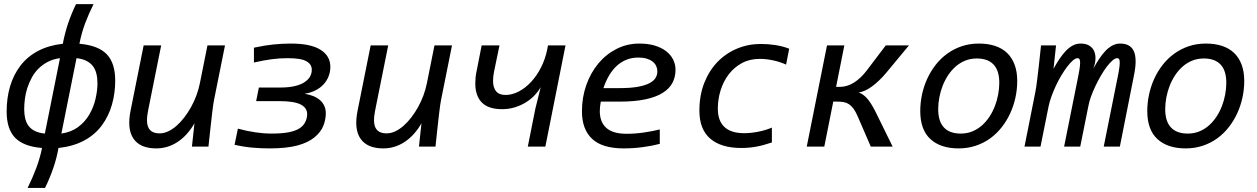

<svg xmlns="http://www.w3.org/2000/svg" viewBox="-20 -710 6088 930"><path d="M263.2 6.8Q254.9 55.2 238.5 103Q222.2 150.9 198.2 200.2H113.8Q138.2 150.9 156 103Q173.8 55.2 183.6 6.8Q94.2 -0.5 53.2 -42.7Q12.2 -85 12.2 -169.9Q12.2 -235.4 28.8 -291.7Q45.4 -348.1 79.3 -392.3Q113.3 -436.5 165 -463.6Q216.8 -490.7 284.2 -498Q294.4 -551.3 310.3 -597.9Q326.2 -644.5 348.1 -689.9H433.1Q410.2 -644.5 392.6 -597.7Q375 -550.8 364.7 -498Q455.6 -490.2 496.8 -447.5Q538.1 -404.8 538.1 -318.8Q538.1 -259.3 522.2 -203.1Q506.3 -147 472.7 -101.8Q439 -56.6 386.7 -28.8Q334.5 -1 263.2 6.8ZM270.5 -428.2Q237.3 -423.8 211.7 -410.4Q186 -397 167 -378.2Q147.9 -359.4 134.5 -335Q121.1 -310.5 112.5 -284.2Q104 -257.8 100.6 -231.2Q97.2 -204.6 97.2 -181.2Q97.2 -157.2 102.1 -136.2Q106.9 -115.2 118.7 -99.9Q130.4 -84.5 149.7 -75.2Q168.9 -65.9 197.3 -63ZM277.3 -63Q324.2 -69.8 357.7 -94.2Q391.1 -118.7 412.1 -154.3Q433.1 -189.9 442.6 -230.7Q452.1 -271.5 452.1 -307.1Q452.1 -332 446.8 -353.5Q441.4 -375 429.4 -390.4Q417.5 -405.8 397.9 -415.5Q378.4 -425.3 350.6 -428.2Z M1016.6 -225.1Q1014.6 -215.8 1012.5 -200.7Q1010.3 -185.5 1007.3 -159.9Q1004.4 -134.3 1000 -95.5Q995.6 -56.6 989.7 0H909.7L921.9 -112.8Q888.2 -54.2 840.6 -22.7Q793 8.8 736.8 8.8Q659.2 8.8 626.7 -38.1Q594.2 -85 612.8 -175.8L675.8 -490.2H760.7L697.8 -176.8Q685.5 -117.7 699.5 -90.8Q713.4 -64 752.9 -64Q773.9 -64 794.7 -73.7Q815.4 -83.5 835.2 -100.8Q855 -118.2 872.8 -141.4Q890.6 -164.6 905.5 -191.4Q920.4 -218.3 931.2 -247.3Q941.9 -276.4 947.8 -305.2L984.9 -490.2H1069.8Z M1132.3 -86.9Q1175.3 -75.2 1216.3 -69.1Q1257.3 -63 1295.9 -63Q1347.2 -63 1379.6 -69.6Q1412.1 -76.2 1431.2 -88.6Q1450.2 -101.1 1459 -119.6Q1467.8 -138.2 1467.8 -157.2Q1467.8 -187.5 1436.3 -203.9Q1404.8 -220.2 1332 -220.2H1220.7L1233.9 -286.1H1338.9Q1376 -286.1 1404.5 -292.2Q1433.1 -298.3 1452.1 -310.1Q1471.2 -321.8 1480.7 -337.4Q1490.2 -353 1490.2 -372.1Q1490.2 -384.3 1484.6 -394.3Q1479 -404.3 1465.8 -412.4Q1452.6 -420.4 1430.2 -424.3Q1407.7 -428.2 1373 -428.2Q1353.5 -428.2 1334.5 -427Q1315.4 -425.8 1295.7 -423.1Q1275.9 -420.4 1254.6 -416.5Q1233.4 -412.6 1210 -407.2V-479Q1261.2 -490.2 1304.2 -494.6Q1347.2 -499 1389.2 -499Q1484.9 -499 1532.5 -469Q1580.1 -439 1580.1 -386.2Q1580.1 -361.8 1571.5 -340.1Q1563 -318.4 1546.9 -301Q1530.8 -283.7 1507.6 -272Q1484.4 -260.3 1455.1 -255.9Q1477.5 -252.4 1496.6 -244.9Q1515.6 -237.3 1529.3 -225.6Q1543 -213.9 1550.5 -197.8Q1558.1 -181.6 1558.1 -161.1Q1558.1 -131.8 1546.4 -101.3Q1534.7 -70.8 1503.4 -44.9Q1472.2 -19 1419.9 -5.1Q1367.7 8.8 1285.6 8.8Q1243.2 8.8 1201.9 5.1Q1160.6 1.5 1116.2 -8.8Z M2116.2 -225.1Q2114.3 -215.8 2112.1 -200.7Q2109.9 -185.5 2106.9 -159.9Q2104 -134.3 2099.6 -95.5Q2095.2 -56.6 2089.4 0H2009.3L2021.5 -112.8Q1987.8 -54.2 1940.2 -22.7Q1892.6 8.8 1836.4 8.8Q1758.8 8.8 1726.3 -38.1Q1693.8 -85 1712.4 -175.8L1775.4 -490.2H1860.4L1797.4 -176.8Q1785.2 -117.7 1799.1 -90.8Q1813 -64 1852.5 -64Q1873.5 -64 1894.3 -73.7Q1915 -83.5 1934.8 -100.8Q1954.6 -118.2 1972.4 -141.4Q1990.2 -164.6 2005.1 -191.4Q2020 -218.3 2030.8 -247.3Q2041.5 -276.4 2047.4 -305.2L2084.5 -490.2H2169.4Z M2599.1 -288.1Q2587.9 -268.1 2569.8 -248.8Q2551.8 -229.5 2527.8 -214.6Q2503.9 -199.7 2474.6 -190.4Q2445.3 -181.2 2412.1 -181.2Q2345.7 -181.2 2314 -213.4Q2282.2 -245.6 2282.2 -306.2Q2282.2 -320.3 2283.7 -335.9Q2285.2 -351.6 2289.1 -368.2L2313 -490.2H2399.4L2373 -362.8Q2370.6 -351.1 2369.4 -339.8Q2368.2 -328.6 2368.2 -318.8Q2368.2 -285.6 2383.1 -267.8Q2397.9 -250 2428.2 -250Q2460.4 -250 2492.4 -266.6Q2524.4 -283.2 2552 -312.7Q2579.6 -342.3 2600.1 -382.3Q2620.6 -422.4 2630.4 -469.2L2634.3 -490.2H2719.2L2621.6 0H2536.6L2573.2 -184.1Z M2890.1 -217.8Q2887.7 -205.1 2886.5 -193.8Q2885.3 -182.6 2885.3 -171.9Q2885.3 -118.7 2917 -90.3Q2948.7 -62 3015.1 -62Q3058.1 -62 3100.3 -68.4Q3142.6 -74.7 3175.8 -83V-13.2Q3139.2 -3.4 3093.5 2.7Q3047.9 8.8 3001 8.8Q2897.5 8.8 2848.1 -37.4Q2798.8 -83.5 2798.8 -170.9Q2798.8 -238.3 2819.8 -297.9Q2840.8 -357.4 2877.9 -402.1Q2915 -446.8 2966.1 -472.9Q3017.1 -499 3077.1 -499Q3118.7 -499 3151.1 -489.3Q3183.6 -479.5 3206.1 -462.4Q3228.5 -445.3 3240.2 -422.1Q3252 -398.9 3252 -372.1Q3252 -336.9 3237.1 -308.6Q3222.2 -280.3 3189.7 -260Q3157.2 -239.7 3106 -228.8Q3054.7 -217.8 2981.9 -217.8ZM2981 -283.2Q3035.2 -283.2 3070.6 -289.8Q3106 -296.4 3126.7 -307.6Q3147.5 -318.8 3155.8 -333.5Q3164.1 -348.1 3164.1 -363.8Q3164.1 -377.4 3158.7 -389.6Q3153.3 -401.9 3141.8 -411.1Q3130.4 -420.4 3113 -425.8Q3095.7 -431.2 3072.3 -431.2Q3040.5 -431.2 3014.4 -420.7Q2988.3 -410.2 2967.3 -390.9Q2946.3 -371.6 2930.2 -344.2Q2914.1 -316.9 2902.8 -283.2Z M3718.8 -20Q3677.7 -5.9 3642.6 0.5Q3607.4 6.8 3570.8 6.8Q3473.1 6.8 3420.4 -38.3Q3367.7 -83.5 3367.7 -173.8Q3367.7 -248 3391.1 -307.9Q3414.6 -367.7 3455.1 -409.7Q3495.6 -451.7 3549.8 -474.4Q3604 -497.1 3665 -497.1Q3700.2 -497.1 3735.6 -491.7Q3771 -486.3 3802.7 -474.1L3787.6 -397Q3760.7 -409.7 3726.6 -417.2Q3692.4 -424.8 3660.6 -424.8Q3611.3 -424.8 3573.5 -404.3Q3535.6 -383.8 3509.8 -349.9Q3483.9 -315.9 3470.5 -272.7Q3457 -229.5 3457 -184.1Q3457 -124.5 3489.3 -94.7Q3521.5 -64.9 3584 -64.9Q3616.2 -64.9 3651.6 -71.8Q3687 -78.6 3718.8 -91.8Z M4139.6 -262.2Q4161.1 -254.4 4179.7 -233.6Q4198.2 -212.9 4219.7 -170.9L4303.7 0H4197.8L4133.8 -147.9Q4124 -170.4 4113.8 -184.1Q4103.5 -197.8 4092 -205.3Q4080.6 -212.9 4067.1 -215.3Q4053.7 -217.8 4037.6 -217.8H4016.1L3972.7 0H3887.7L3985.8 -490.2H4069.8L4029.8 -289.1H4046.9Q4083.5 -289.1 4116.7 -310.1Q4149.9 -331.1 4178.7 -369.1L4270.5 -490.2H4382.8L4271.5 -356Q4255.4 -336.9 4238.3 -320.6Q4221.2 -304.2 4204.3 -291.7Q4187.5 -279.3 4171.1 -271.7Q4154.8 -264.2 4139.6 -262.2Z M4623.5 8.8Q4535.6 8.8 4486.6 -36.4Q4437.5 -81.5 4437.5 -171.9Q4437.5 -212.4 4446 -252.2Q4454.6 -292 4471.2 -328.4Q4487.8 -364.7 4512.2 -396Q4536.6 -427.2 4568.4 -450.2Q4600.1 -473.1 4638.4 -486.1Q4676.8 -499 4721.7 -499Q4765.6 -499 4800 -487.5Q4834.5 -476.1 4858.2 -453.4Q4881.8 -430.7 4894.5 -396.7Q4907.2 -362.8 4907.2 -317.9Q4907.2 -277.8 4898.7 -238Q4890.1 -198.2 4873.5 -161.9Q4856.9 -125.5 4832.5 -94.2Q4808.1 -63 4776.6 -40Q4745.1 -17.1 4706.5 -4.2Q4668 8.8 4623.5 8.8ZM4820.3 -309.1Q4820.3 -368.2 4792.5 -397.5Q4764.6 -426.8 4711.4 -426.8Q4681.2 -426.8 4655.3 -416.3Q4629.4 -405.8 4608.6 -387.5Q4587.9 -369.1 4572 -345Q4556.2 -320.8 4545.7 -293.7Q4535.2 -266.6 4529.8 -237.5Q4524.4 -208.5 4524.4 -181.2Q4524.4 -122.1 4552.2 -92.5Q4580.1 -63 4633.3 -63Q4664.1 -63 4689.7 -73.5Q4715.3 -84 4736.1 -102.3Q4756.8 -120.6 4772.7 -144.8Q4788.6 -168.9 4799.1 -196.3Q4809.6 -223.6 4814.9 -252.7Q4820.3 -281.7 4820.3 -309.1Z M5326.2 0 5395 -342.8Q5400.4 -369.6 5402.3 -386.2Q5404.3 -402.8 5403.6 -412.1Q5402.8 -421.4 5399.7 -424.8Q5396.5 -428.2 5391.1 -428.2Q5381.3 -428.2 5368.4 -417Q5355.5 -405.8 5341.3 -387.2Q5327.1 -368.7 5313 -344.5Q5298.8 -320.3 5286.4 -294.2Q5273.9 -268.1 5264.6 -242.4Q5255.4 -216.8 5251.5 -194.8L5212.4 0H5134.3L5203.1 -342.8Q5208.5 -369.6 5210.4 -386.2Q5212.4 -402.8 5211.7 -412.1Q5210.9 -421.4 5207.8 -424.8Q5204.6 -428.2 5199.2 -428.2Q5189.5 -428.2 5176.5 -417Q5163.6 -405.8 5149.4 -387.2Q5135.3 -368.7 5120.8 -344.5Q5106.4 -320.3 5094.2 -294.2Q5082 -268.1 5072.8 -242.4Q5063.5 -216.8 5059.1 -194.8L5020 0H4942.4L4995.1 -265.1Q4997.1 -274.4 4999.3 -289.6Q5001.5 -304.7 5004.6 -330.3Q5007.8 -356 5012.2 -394.8Q5016.6 -433.6 5022.5 -490.2H5095.2L5083 -377Q5096.7 -401.9 5111.3 -423.8Q5126 -445.8 5141.8 -462.6Q5157.7 -479.5 5175.8 -489.3Q5193.8 -499 5214.4 -499Q5239.3 -499 5255.6 -489.3Q5272 -479.5 5279.5 -462.9Q5287.1 -446.3 5286.1 -424.1Q5285.2 -401.9 5275.4 -377Q5289.1 -401.9 5303.5 -423.8Q5317.9 -445.8 5333.7 -462.6Q5349.6 -479.5 5367.7 -489.3Q5385.7 -499 5406.2 -499Q5455.1 -499 5471.9 -462.2Q5488.8 -425.3 5473.1 -347.2L5404.3 0Z M5723.1 8.8Q5635.3 8.8 5586.2 -36.4Q5537.1 -81.5 5537.1 -171.9Q5537.1 -212.4 5545.7 -252.2Q5554.2 -292 5570.8 -328.4Q5587.4 -364.7 5611.8 -396Q5636.2 -427.2 5668 -450.2Q5699.7 -473.1 5738 -486.1Q5776.4 -499 5821.3 -499Q5865.2 -499 5899.7 -487.5Q5934.1 -476.1 5957.8 -453.4Q5981.4 -430.7 5994.1 -396.7Q6006.8 -362.8 6006.8 -317.9Q6006.8 -277.8 5998.3 -238Q5989.7 -198.2 5973.1 -161.9Q5956.5 -125.5 5932.1 -94.2Q5907.7 -63 5876.2 -40Q5844.7 -17.1 5806.2 -4.2Q5767.6 8.8 5723.1 8.8ZM5919.9 -309.1Q5919.9 -368.2 5892.1 -397.5Q5864.3 -426.8 5811 -426.8Q5780.8 -426.8 5754.9 -416.3Q5729 -405.8 5708.3 -387.5Q5687.5 -369.1 5671.6 -345Q5655.8 -320.8 5645.3 -293.7Q5634.8 -266.6 5629.4 -237.5Q5624 -208.5 5624 -181.2Q5624 -122.1 5651.9 -92.5Q5679.7 -63 5732.9 -63Q5763.7 -63 5789.3 -73.5Q5814.9 -84 5835.7 -102.3Q5856.4 -120.6 5872.3 -144.8Q5888.2 -168.9 5898.7 -196.3Q5909.2 -223.6 5914.6 -252.7Q5919.9 -281.7 5919.9 -309.1Z"/></svg>

Font: Code New Roman
Style: Italic
Weight: 400
Italic angle: -11°
Monospace: yes
Designer: Sam Radian
Foundry: Code New Roman
Version: Version 1.508 October 19, 2014